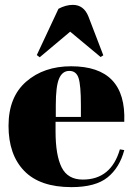

<svg xmlns="http://www.w3.org/2000/svg" viewBox="-20 -758 556 788"><path d="M272 -486Q499 -486 490 -258H208V-219Q208 -121 233 -71Q258 -21 320 -21Q436 -21 472 -145L490 -142Q471 -70 421.5 -30Q372 10 273 10Q144 10 79.5 -56.5Q15 -123 15 -241.5Q15 -360 87.5 -423Q160 -486 272 -486ZM209 -278H312V-327Q312 -408 302.5 -437.5Q293 -467 264.5 -467Q236 -467 222.5 -435.5Q209 -404 209 -327ZM131 -532 220 -722Q250 -738 279 -738Q324 -738 343 -690L404 -531L393 -524L268 -628L143 -523Z"/></svg>

Font: Abril Fatface
Style: Regular
Weight: 400
Designer: Veronika Burian, Jos Scaglione
Foundry: TypeTogether
Version: Version 1.001